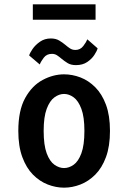

<svg xmlns="http://www.w3.org/2000/svg" viewBox="-20 -855 590 886"><path d="M275.5 11Q238 11 200.5 -3.5Q163 -18 132.2 -49Q101.5 -80 83 -130Q64.5 -180 64.5 -251Q64.5 -345.5 96.2 -402.8Q128 -460 176.8 -486Q225.5 -512 275.5 -512Q313.5 -512 351 -497.8Q388.5 -483.5 419.5 -452.5Q450.5 -421.5 469 -371.8Q487.5 -322 487.5 -251Q487.5 -180 469 -130Q450.5 -80 419.5 -49Q388.5 -18 351 -3.5Q313.5 11 275.5 11ZM275.5 -79.5Q298.5 -79.5 320 -94.8Q341.5 -110 355.5 -147.5Q369.5 -185 369.5 -251Q369.5 -315.5 355.5 -352.8Q341.5 -390 320 -405.8Q298.5 -421.5 275.5 -421.5Q253 -421.5 231.2 -405.8Q209.5 -390 195.5 -352.8Q181.5 -315.5 181.5 -251Q181.5 -185 195.5 -147.5Q209.5 -110 231.2 -94.8Q253 -79.5 275.5 -79.5ZM330.5 -554.5Q307 -554.5 291.8 -564Q276.5 -573.5 264 -584Q253.5 -593 243.2 -599.8Q233 -606.5 219.5 -606.5Q195.5 -606.5 182 -588.8Q168.5 -571 163.5 -557.5L114.5 -599Q117.5 -610 130.2 -628.8Q143 -647.5 164.5 -662.5Q186 -677.5 214.5 -677.5Q237.5 -677.5 253.2 -668Q269 -658.5 281.5 -648Q292.5 -638.5 303.2 -631.5Q314 -624.5 328 -624.5Q350.5 -624.5 364.2 -642.5Q378 -660.5 383 -673.5L430.5 -632Q427.5 -620 415.5 -601.5Q403.5 -583 382.5 -568.8Q361.5 -554.5 330.5 -554.5ZM131.5 -764V-835H421V-764Z"/></svg>

Font: Trispace SemiCondensed Medium
Style: Regular
Weight: 500
Width: 4
Designer: Tyler Finck
Foundry: Etcetera Type Company
Version: Version 1.210; ttfautohint (v1.8.3)